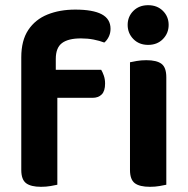

<svg xmlns="http://www.w3.org/2000/svg" viewBox="-20 -713 726 740"><path d="M174 -336V-444H370Q375 -436 380 -422Q385 -408 385 -391Q385 -362 372 -349Q359 -336 337 -336ZM195 -486V-353H62V-492Q62 -557 89 -597.5Q116 -638 163 -657Q210 -676 270 -676Q338 -676 372 -658Q406 -640 406 -602Q406 -585 399 -571Q392 -557 382 -549Q364 -556 341 -560.5Q318 -565 292 -565Q243 -565 219 -547Q195 -529 195 -486ZM62 -384H201V-1Q192 1 175 4Q158 7 138 7Q99 7 80.5 -7Q62 -21 62 -58ZM472 -617Q472 -649 494 -671Q516 -693 551 -693Q586 -693 608 -671Q630 -649 630 -617Q630 -585 608 -562.5Q586 -540 551 -540Q516 -540 494 -562.5Q472 -585 472 -617ZM481 -264H621V-1Q612 1 595 4Q578 7 558 7Q518 7 499.5 -7Q481 -21 481 -58ZM621 -192H481V-473Q490 -475 507 -478Q524 -481 544 -481Q584 -481 602.5 -467Q621 -453 621 -415Z"/></svg>

Font: BalooTamma2Bold
Style: Bold
Weight: 700
Designer: Divya Kowshik, Shuchita Grover and Ek Type
Foundry: Ek Type
Version: Version 1.700